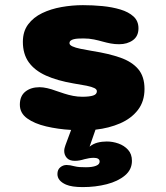

<svg xmlns="http://www.w3.org/2000/svg" viewBox="-20 -508 659 764"><path d="M309 236.5Q287.5 236.5 270.8 234Q254 231.5 242.5 226.5Q208.5 211.5 208.5 184.5Q208.5 167 219.8 157.8Q231 148.5 245 148.5Q257.5 148.5 276 153.5Q286 156 297 156.8Q308 157.5 322 157.5Q347 157.5 361.8 151.8Q376.5 146 376.5 135Q376.5 127.5 370.5 123.8Q364.5 120 353.5 120Q344 120 334.5 121.5Q325 123 316 125.5Q306.5 128.5 297 130.2Q287.5 132 278 132Q256 132 245.8 120.2Q235.5 108.5 235.5 92.5Q235.5 87 237 81Q238.5 75 240.5 69.5L263 9Q210.5 6 163.8 -5Q117 -16 88 -37Q59 -58 59 -91.5Q59 -126 81 -143.5Q103 -161 137.5 -161Q151 -161 167.8 -157.2Q184.5 -153.5 203 -146.5Q219 -141 236 -135.5Q253 -130 271 -126.5Q289 -123 307.5 -123Q335.5 -123 350.5 -127.8Q365.5 -132.5 365.5 -145Q365.5 -152.5 355.5 -157.5Q345.5 -162.5 325 -166.8Q304.5 -171 272.5 -176Q208 -187 163 -207.2Q118 -227.5 94.5 -260.2Q71 -293 71 -341.5Q71 -383 92 -411Q113 -439 147.8 -455.8Q182.5 -472.5 225 -480Q267.5 -487.5 310 -487.5Q348.5 -487.5 387.5 -483.8Q426.5 -480 459 -470.2Q491.5 -460.5 511.2 -442.5Q531 -424.5 531 -395.5Q531 -364 508.8 -348Q486.5 -332 454 -332Q436.5 -332 420.5 -335Q404.5 -338 388.5 -342.5Q373 -347 353.8 -351Q334.5 -355 312.5 -355Q301.5 -355 291.5 -354.5Q281.5 -354 273.5 -352Q265.5 -350 261 -346.2Q256.5 -342.5 256.5 -336Q256.5 -329 268.2 -323.5Q280 -318 300.5 -313.8Q321 -309.5 348 -305Q412 -295 458.5 -278.8Q505 -262.5 530 -233Q555 -203.5 555 -154Q555 -104.5 528.8 -70.5Q502.5 -36.5 458.2 -17.2Q414 2 360 8L336.5 75.5Q351 64 368.2 59.5Q385.5 55 405 55Q428 55 451 63Q474 71 489.5 88Q505 105 505 132Q505 167 477.2 190.2Q449.5 213.5 404.8 225Q360 236.5 309 236.5Z"/></svg>

Font: Sono Monospace ExtraBold
Style: Regular
Weight: 800
Version: Version 2.112